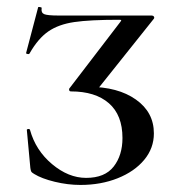

<svg xmlns="http://www.w3.org/2000/svg" viewBox="-20 -512 506 544"><path d="M77 -19Q70 -23 68.5 -26Q67 -29 66 -36L56 -144Q56 -146 60 -146.5Q64 -147 65 -144Q81 -86 127.5 -47Q174 -8 224 -8Q277 -8 302 -40Q327 -72 327 -121Q327 -186 288.5 -219.5Q250 -253 181 -253Q177 -253 176 -256.5Q175 -260 177 -262L321 -450Q324 -454 323.5 -455Q323 -456 317 -456Q235 -456 190.5 -449.5Q146 -443 117 -423Q88 -403 64 -361Q63 -358 58 -359Q53 -360 54 -362L88 -491Q88 -493 93.5 -492Q99 -491 98 -489Q96 -476 105 -472Q114 -468 146 -468H410Q414 -468 416 -465Q418 -462 416 -459L254 -256L231 -266Q314 -266 365 -230Q416 -194 416 -134Q416 -92 388.5 -59Q361 -26 313.5 -7Q266 12 208 12Q172 12 135 3Q98 -6 77 -19Z"/></svg>

Font: Cormorant Unicase Medium
Style: Regular
Weight: 500
Designer: Christian Thalmann (Catharsis Fonts)
Foundry: Catharsis Fonts
Version: Version 4.000